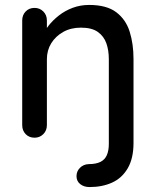

<svg xmlns="http://www.w3.org/2000/svg" viewBox="-20 -558 630 778"><path d="M343 200Q320 200 305 188Q290 176 290 156Q290 136 304 122Q318 108 339 107Q369 107 387 98Q405 89 413 70.5Q421 52 421 25V-318Q421 -354 411 -382.5Q401 -411 376.5 -428.5Q352 -446 308 -446Q267 -446 236 -428.5Q205 -411 187.5 -382.5Q170 -354 170 -318V-51Q170 -29 155.5 -14.5Q141 0 120 0Q98 0 84 -14.5Q70 -29 70 -51V-475Q70 -497 84 -511.5Q98 -526 120 -526Q141 -526 155.5 -511.5Q170 -497 170 -475V-419L152 -409Q159 -431 176.5 -453.5Q194 -476 219 -495.5Q244 -515 275 -526.5Q306 -538 341 -538Q412 -538 451 -508.5Q490 -479 505.5 -429.5Q521 -380 521 -319V21Q521 84 497.5 124Q474 164 434 182Q394 200 343 200Z"/></svg>

Font: Quicksand SemiBold
Style: Regular
Weight: 600
Designer: Andrew Paglinawan
Foundry: Andrew Paglinawan
Version: Version 3.004